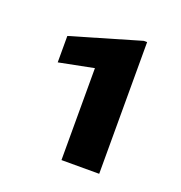

<svg xmlns="http://www.w3.org/2000/svg" viewBox="-81 -781 496 526"><g transform="rotate(20 166.5 -518.0)"><path d="M262.2 -326V-710H252.3L51 -651V-574L152.2 -594V-326Z"/></g></svg>

Font: Asimov
Style: Wid
Weight: 500
Designer: Google
Version: Version 2.000980; 2014